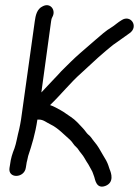

<svg xmlns="http://www.w3.org/2000/svg" viewBox="-20 -682 528 729"><path d="M122 -228H128C145 -228 156 -217 173 -209C200 -196 223 -171 246 -151C255 -143 259 -132 271 -122C276 -118 280 -109 288 -100C300 -86 303 -76 316 -57L327 -37C333 -27 332 -25 338 -10C341 -2 345 37 380 24C414 11 403 -24 396 -40C392 -51 391 -58 383 -73L370 -95C360 -112 352 -128 338 -144C330 -153 326 -163 314 -172C308 -177 303 -187 293 -197C282 -209 266 -227 249 -238L230 -251C218 -260 202 -268 191 -274C184 -278 178 -280 170 -283C211 -322 247 -368 289 -405C312 -426 331 -444 352 -463L382 -489C392 -498 402 -505 410 -512C432 -528 449 -539 472 -556C508 -581 476 -629 441 -605C427 -597 415 -585 403 -578C384 -567 361 -547 344 -532L284 -480C263 -462 233 -432 213 -412C203 -401 194 -391 185 -382C168 -365 154 -348 137 -331L174 -601C176 -614 177 -613 181 -622C191 -646 170 -673 142 -658C120 -648 115 -623 112 -601L60 -229C58 -217 56 -205 53 -192C46 -166 42 -138 35 -119C27 -99 21 -81 18 -56L16 -44C10 -3 72 -5 78 -45L80 -57C81 -65 82 -69 83 -72L87 -90C101 -132 114 -174 122 -228Z"/></svg>

Font: PolanStronk
Style: BdIta
Weight: 700
Version: Version 1.0